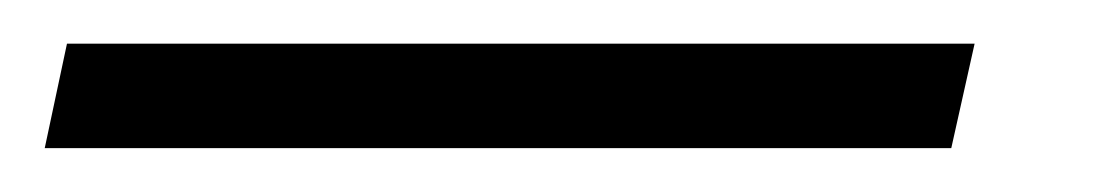

<svg xmlns="http://www.w3.org/2000/svg" viewBox="-40 -20 511 88"><path d="M396 47.9H-19.5L-9.3 0H406.7Z"/></svg>

Font: Ufes Sans Light
Style: Italic
Weight: 200
Designer: Ricardo Esteves & Thais Bronze
Foundry: ProDesignUfes - Ricardo Esteves, Thais Bronze
Version: Version 2.0